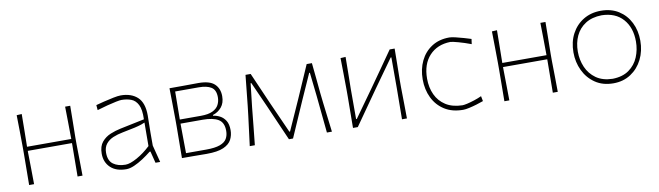

<svg xmlns="http://www.w3.org/2000/svg" viewBox="-33 -916 4589 1337"><g transform="rotate(-10 2261.0 -247.5)"><path d="M94 0Q94.5 -56.5 95 -108.5Q95.5 -160.5 96 -221V-271Q95.5 -332 94.8 -385Q94 -438 93 -494L129 -496Q128.5 -439.5 127.8 -385.8Q127 -332 126 -271V-265H438.5V-271Q438 -332 437.2 -385Q436.5 -438 435.5 -494H471.5Q471 -438 470.2 -385Q469.5 -332 468.5 -271V-221Q469.5 -160.5 470.2 -108.5Q471 -56.5 471.5 0H436.5Q437 -56.5 437.5 -108.5Q438 -160.5 438.5 -221V-236H126V-221Q127 -160.5 127.8 -108.5Q128.5 -56.5 129 0Z M780.5 9Q708.5 9 669 -28.8Q629.5 -66.5 629.5 -127Q629.5 -179 654.5 -209Q679.5 -239 716.2 -254Q753 -269 787.5 -276L960.5 -312Q963 -381 945.5 -415.2Q928 -449.5 897.2 -460.8Q866.5 -472 829.5 -472Q818.5 -472 791.2 -466.5Q764 -461 728 -451.8Q692 -442.5 654.5 -431L651.5 -467Q673.5 -473 708.5 -481.8Q743.5 -490.5 777.2 -497.2Q811 -504 829.5 -504Q904 -504 947.8 -463.8Q991.5 -423.5 991.5 -334Q991.5 -313 990.5 -279.2Q989.5 -245.5 989.5 -211V-121Q997.5 -90 1004.5 -62.5Q1011.5 -35 1020.5 0H987.5L966.5 -83H960.5Q932.5 -60.5 900.5 -39.5Q868.5 -18.5 837.2 -4.8Q806 9 780.5 9ZM780.5 -23Q812 -23 862.5 -51Q913 -79 959.5 -123L960.5 -289Q951 -284.5 935 -279Q919 -273.5 887.5 -266Q856 -258.5 799.5 -248Q762 -241 730.5 -227.8Q699 -214.5 679.8 -190.5Q660.5 -166.5 660.5 -128Q660.5 -71 694.2 -47Q728 -23 780.5 -23Z M1174.5 0Q1175 -56.5 1175.5 -108.5Q1176 -160.5 1176.5 -221V-271Q1176 -332 1175.2 -385Q1174.5 -438 1173.5 -494Q1212.5 -494 1270 -494.2Q1327.5 -494.5 1377.5 -495Q1457 -495 1491.2 -462.8Q1525.5 -430.5 1525.5 -376Q1525.5 -328.5 1501 -299Q1476.5 -269.5 1439 -258V-253Q1463 -250 1486.8 -237.8Q1510.5 -225.5 1526.2 -200.5Q1542 -175.5 1542 -133Q1542 -97 1526.2 -66.5Q1510.5 -36 1468.8 -17.5Q1427 1 1349 1Q1298.5 0.5 1252 0.2Q1205.5 0 1174.5 0ZM1208.5 -465Q1208 -424.5 1207.5 -371.5Q1207 -318.5 1206.5 -273V-267H1355Q1409 -267 1439.2 -281.8Q1469.5 -296.5 1482 -321Q1494.5 -345.5 1494.5 -374Q1494.5 -426 1463.2 -445.5Q1432 -465 1375.5 -465ZM1208.5 -29H1351Q1414 -29 1448.8 -41.8Q1483.5 -54.5 1497.2 -78Q1511 -101.5 1511 -134Q1511 -193 1473 -215.5Q1435 -238 1363.5 -238H1206.5V-223Q1207 -177.5 1207.5 -123.8Q1208 -70 1208.5 -29Z M1654 0Q1661 -54 1667.5 -106.2Q1674 -158.5 1680.5 -209L1688.5 -277.5Q1694 -331.5 1699.8 -385.8Q1705.5 -440 1711 -494H1747.5Q1772 -438 1796.8 -381.2Q1821.5 -324.5 1845.5 -269.5L1943 -51.5H1948L2045.5 -269.5Q2070 -325.5 2094.5 -381.8Q2119 -438 2143.5 -494H2180.5Q2186 -441 2191.5 -385.5Q2197 -330 2202 -276.5L2209.5 -209Q2215.5 -159 2222 -106.2Q2228.5 -53.5 2235 0H2199.5Q2193 -65 2186.5 -131.5Q2180 -198 2173.5 -263L2155 -430.5H2150L2070 -251.5Q2042.5 -189 2015 -125.8Q1987.5 -62.5 1960 0H1931Q1903.5 -62.5 1876 -125.5Q1848.5 -188.5 1821.5 -250.5L1741 -430.5H1736L1717 -264Q1710.5 -198 1703.8 -132Q1697 -66 1690 0Z M2384 0Q2384.5 -56.5 2385 -108.5Q2385.5 -160.5 2386 -221V-271Q2385.5 -332 2384.8 -385Q2384 -438 2383 -494L2419 -496Q2418.5 -439.5 2417.8 -385.8Q2417 -332 2416 -271V-57H2421L2558 -248.5Q2601 -309 2644.5 -371.2Q2688 -433.5 2730.5 -494H2765.5Q2765 -438 2764.2 -385Q2763.5 -332 2762.5 -271V-221Q2763.5 -160.5 2764.2 -108.5Q2765 -56.5 2765.5 0H2730.5Q2731 -56.5 2731.5 -108.5Q2732 -160.5 2732.5 -221V-437.5H2727.5L2591.5 -247Q2548 -185 2504.5 -123.2Q2461 -61.5 2418 0Z M3162.5 9Q3085 9 3031 -25.2Q2977 -59.5 2948.8 -117.8Q2920.5 -176 2920.5 -248Q2920.5 -320.5 2948.5 -378.5Q2976.5 -436.5 3028.8 -470.2Q3081 -504 3153.5 -504Q3169 -504 3197.5 -497.2Q3226 -490.5 3255.8 -481.8Q3285.5 -473 3304.5 -467L3299.5 -431Q3253 -448.5 3210.5 -460.2Q3168 -472 3154.5 -472Q3062.5 -470 3007 -410.5Q2951.5 -351 2951.5 -248Q2951.5 -185 2974.8 -134.8Q2998 -84.5 3044.8 -54.5Q3091.5 -24.5 3162.5 -23Q3173.5 -23 3196.8 -28.2Q3220 -33.5 3247.8 -42.5Q3275.5 -51.5 3300.5 -63L3307.5 -27Q3286 -19 3258.5 -10.8Q3231 -2.5 3205 3.2Q3179 9 3162.5 9Z M3454.5 0Q3455 -56.5 3455.5 -108.5Q3456 -160.5 3456.5 -221V-271Q3456 -332 3455.2 -385Q3454.5 -438 3453.5 -494L3489.5 -496Q3489 -439.5 3488.2 -385.8Q3487.5 -332 3486.5 -271V-265H3799V-271Q3798.5 -332 3797.8 -385Q3797 -438 3796 -494H3832Q3831.5 -438 3830.8 -385Q3830 -332 3829 -271V-221Q3830 -160.5 3830.8 -108.5Q3831.5 -56.5 3832 0H3797Q3797.5 -56.5 3798 -108.5Q3798.5 -160.5 3799 -221V-236H3486.5V-221Q3487.5 -160.5 3488.2 -108.5Q3489 -56.5 3489.5 0Z M4225 9Q4150 9 4096.8 -27.2Q4043.5 -63.5 4015.2 -122.8Q3987 -182 3987 -251Q3987 -325 4017.2 -382Q4047.5 -439 4101.2 -471.5Q4155 -504 4225 -504Q4297 -504 4349.8 -470.8Q4402.5 -437.5 4431.2 -380.2Q4460 -323 4460 -251Q4460 -178.5 4430.5 -119.5Q4401 -60.5 4348 -25.8Q4295 9 4225 9ZM4225 -23Q4295.5 -24.5 4340.8 -57Q4386 -89.5 4407.5 -141Q4429 -192.5 4429 -251Q4429 -349.5 4375.5 -409.8Q4322 -470 4225 -472Q4156 -470.5 4110 -441Q4064 -411.5 4041 -362Q4018 -312.5 4018 -251Q4018 -192.5 4040.2 -141Q4062.5 -89.5 4108.2 -57Q4154 -24.5 4225 -23Z"/></g></svg>

Font: Commissioner Loud Thin
Style: Regular
Weight: 100
Designer: Kostas Bartsokas
Foundry: Kostas Bartsokas
Version: Version 1.000; ttfautohint (v1.8.3)